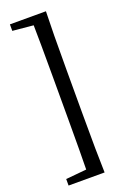

<svg xmlns="http://www.w3.org/2000/svg" viewBox="-180 -848 717 1081"><g transform="rotate(-20 178.5 -307.0)"><path d="M244.1 -440.4V-174.8Q244.1 59.6 248 175.8H32.2V136.7L156.2 125Q158.2 27.3 158.2 -174.8V-440.4Q158.2 -640.6 156.2 -739.3L32.2 -751V-790H248Q244.1 -675.8 244.1 -440.4Z"/></g></svg>

Font: GenYoMin TW TTF SemiBold
Style: Regular
Weight: 600
Version: Version 1.300